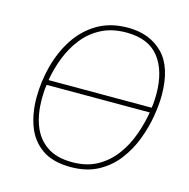

<svg xmlns="http://www.w3.org/2000/svg" viewBox="-107 -830 931 944"><g transform="rotate(15 358.0 -357.5)"><path d="M334 10Q242 10 187 -29Q132 -68 108 -133Q84 -198 84 -276Q84 -358 105 -438Q126 -518 168.5 -583Q211 -648 276.5 -686.5Q342 -725 431 -725Q542 -725 609 -657Q676 -589 676 -446Q676 -399 666 -339Q656 -279 633 -218Q610 -157 571 -105.5Q532 -54 473.5 -22Q415 10 334 10ZM644 -375Q647 -394 648 -411.5Q649 -429 649 -445Q649 -563 595.5 -631.5Q542 -700 429 -700Q356 -700 302 -672Q248 -644 211 -597Q174 -550 151.5 -492.5Q129 -435 119 -375ZM335 -15Q409 -15 462.5 -45Q516 -75 552.5 -124.5Q589 -174 610 -233Q631 -292 641 -350H116Q113 -331 112 -312.5Q111 -294 111 -277Q111 -200 134 -141Q157 -82 206.5 -48.5Q256 -15 335 -15Z"/></g></svg>

Font: Noto Sans Thin
Style: Italic
Weight: 100
Italic angle: -12°
Designer: Monotype Design Team
Foundry: Monotype Imaging Inc.
Version: Version 2.013; ttfautohint (v1.8.4.7-5d5b)